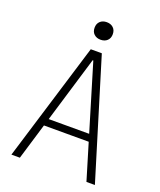

<svg xmlns="http://www.w3.org/2000/svg" viewBox="-163 -1010 926 1111"><g transform="rotate(20 300.0 -454.5)"><path d="M43 0 266 -730H334L557 0H505L302 -674H298L95 0ZM145 -223V-267H455V-223ZM300 -801Q275 -801 259.5 -815.5Q244 -830 244 -855Q244 -880 259.5 -894.5Q275 -909 300 -909Q325 -909 340.5 -894.5Q356 -880 356 -855Q356 -830 340.5 -815.5Q325 -801 300 -801Z"/></g></svg>

Font: M PLUS Code Latin Expanded Light
Style: Regular
Weight: 300
Width: 7
Designer: Coji Morishita
Foundry: UNDERFOREST DESIGN
Version: Version 1.002; ttfautohint (v1.8.3)